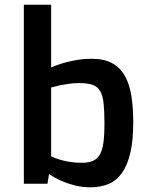

<svg xmlns="http://www.w3.org/2000/svg" viewBox="-20 -779 640 814"><path d="M81.1 -758.8H196.8V-493.2Q219.7 -502.9 246.6 -511.2Q270 -518.1 301.3 -523.9Q332.5 -529.8 369.1 -529.8Q420.9 -529.8 454.8 -511.5Q488.8 -493.2 508.8 -458.3Q528.8 -423.3 536.9 -373.3Q544.9 -323.2 544.9 -259.8Q544.9 -183.6 532.7 -131.3Q520.5 -79.1 497.6 -46.4Q474.6 -13.7 440.7 0.7Q406.7 15.1 363.8 15.1Q326.7 15.1 294.7 6.6Q262.7 -2 238.8 -12.7Q210.9 -25.4 188 -41L181.2 0H81.1ZM196.8 -116.2Q212.4 -108.4 232.4 -102.5Q249.5 -97.2 273.4 -93Q297.4 -88.9 327.1 -88.9Q356.4 -88.9 375 -97.4Q393.6 -106 404.1 -125.2Q414.6 -144.5 418.7 -176Q422.9 -207.5 422.9 -253.9Q422.9 -305.7 419.4 -339.1Q416 -372.6 405 -392.1Q394 -411.6 372.8 -419.2Q351.6 -426.8 315.9 -426.8Q293.5 -426.8 272.5 -423.8Q251.5 -420.9 234.4 -417.5Q214.8 -413.1 196.8 -408.2Z"/></svg>

Font: Doppio One
Style: Regular
Weight: 400
Designer: Szymon Celej
Foundry: Szymon Celej
Version: Version 1.002